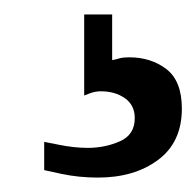

<svg xmlns="http://www.w3.org/2000/svg" viewBox="-20 -20 271 265"><path d="M231 129.9Q231 176.3 198.2 200.7Q165.5 225.1 115.2 225.1Q88.9 225.1 64.9 220Q41 214.8 41 214.8V175.8Q41 175.8 61.8 179.9Q82.5 184.1 101.1 184.1Q125 184.1 145.5 175Q166 166 166 143.1Q166 125 152.3 115.5Q138.7 106 119.1 106Q111.3 106 103.8 108.9Q96.2 111.8 96.2 111.8V0H134.8V63Q140.1 62 145 60.5Q149.9 59.1 158.2 59.1Q188.5 59.1 209.7 75.4Q231 91.8 231 129.9Z"/></svg>

Font: Abyssinica SIL
Style: Regular
Weight: 400
Designer: Victor Gaultney and Lorna Evans
Foundry: SIL International
Version: Version 2.100